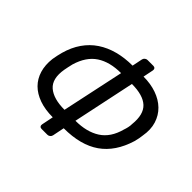

<svg xmlns="http://www.w3.org/2000/svg" viewBox="-180 -966 1214 1214"><g transform="rotate(45 427.5 -359.0)"><path d="M67 -329Q70 -346 73.5 -364Q77 -382 82 -399Q100 -464 134 -513Q168 -562 216 -594Q264 -626 324.5 -642Q385 -658 455 -658L469 -727Q471 -737 479 -743.5Q487 -750 497 -750H549Q559 -750 564 -743.5Q569 -737 567 -727L553 -658Q617 -658 669.5 -639.5Q722 -621 757.5 -586.5Q793 -552 808.5 -502.5Q824 -453 813 -391Q812 -378 809 -363.5Q806 -349 801 -329Q761 -198 669.5 -134Q578 -70 427 -70L411 9Q409 19 401 25.5Q393 32 383 32H331Q321 32 316 25.5Q311 19 313 9L329 -70Q260 -70 208 -88.5Q156 -107 122.5 -140.5Q89 -174 74.5 -222Q60 -270 67 -329ZM348 -156 437 -573Q337 -573 273 -531Q209 -489 181 -395Q177 -378 174 -364.5Q171 -351 168 -334Q152 -240 200.5 -198Q249 -156 348 -156ZM702 -334Q707 -348 710.5 -364Q714 -380 714 -395Q724 -489 679 -531Q634 -573 534 -573L446 -156Q546 -156 611.5 -198Q677 -240 702 -334Z"/></g></svg>

Font: SVN-Rubik
Style: Italic
Weight: 400
Italic angle: -12°
Designer: Hubert and Fischer
Foundry: Hubert & Fischer
Version: Version 2.101; ttfautohint (v1.8.3)